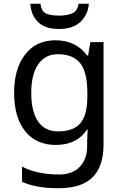

<svg xmlns="http://www.w3.org/2000/svg" viewBox="-20 -760 655 1020"><path d="M275 -546Q328 -546 370.5 -526Q413 -506 443 -465H448L460 -536H530V9Q530 124 471.5 182Q413 240 290 240Q172 240 97 206V125Q176 167 295 167Q364 167 403.5 126.5Q443 86 443 16V-5Q443 -17 444 -39.5Q445 -62 446 -71H442Q388 10 276 10Q172 10 113.5 -63Q55 -136 55 -267Q55 -395 113.5 -470.5Q172 -546 275 -546ZM287 -472Q220 -472 183 -418.5Q146 -365 146 -266Q146 -167 182.5 -114.5Q219 -62 289 -62Q370 -62 407 -105.5Q444 -149 444 -246V-267Q444 -377 406 -424.5Q368 -472 287 -472ZM452 -740Q447 -680 406.5 -643Q366 -606 294 -606Q220 -606 182.5 -642.5Q145 -679 141 -740H195Q200 -699 225 -688Q250 -677 296 -677Q335 -677 363.5 -689Q392 -701 397 -740Z"/></svg>

Font: Noto Sans
Style: Regular
Weight: 400
Designer: Monotype Design Team
Foundry: Monotype Imaging Inc.
Version: Version 2.007